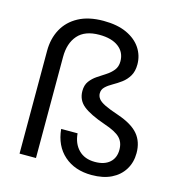

<svg xmlns="http://www.w3.org/2000/svg" viewBox="-109 -829 879 937"><g transform="rotate(15 330.0 -361.0)"><path d="M437 10Q352 10 298 -37.5Q244 -85 236 -169H319Q323 -118 353.5 -87Q384 -56 436 -56Q484 -56 510.5 -79.5Q537 -103 537 -144Q537 -182 514.5 -204.5Q492 -227 435 -246Q357 -273 322.5 -301Q288 -329 288 -375Q288 -405 302.5 -424.5Q317 -444 338 -458Q359 -472 380 -485.5Q401 -499 415.5 -517Q430 -535 430 -562Q430 -608 395 -634.5Q360 -661 298 -661Q225 -661 189.5 -620.5Q154 -580 154 -511V0H71V-519Q71 -581 97 -629Q123 -677 174 -704.5Q225 -732 300 -732Q370 -732 417.5 -710Q465 -688 489.5 -651Q514 -614 514 -569Q514 -534 500 -510.5Q486 -487 465 -471.5Q444 -456 422.5 -444Q401 -432 387 -418.5Q373 -405 373 -386Q373 -371 382.5 -358.5Q392 -346 416.5 -334Q441 -322 486 -307Q559 -282 590.5 -244.5Q622 -207 622 -150Q622 -103 599.5 -66.5Q577 -30 536 -10Q495 10 437 10Z"/></g></svg>

Font: DM Sans 16pt
Style: Regular
Weight: 400
Version: Version 4.004;gftools[0.9.30]